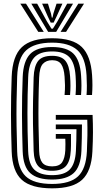

<svg xmlns="http://www.w3.org/2000/svg" viewBox="-20 -1019 563 1049"><path d="M264.8 10Q150.2 10 98.9 -36.8Q47.5 -83.5 43.8 -191Q40.2 -293.8 40 -393.5Q39.8 -493.2 43.8 -600Q48 -712.8 99.4 -761.4Q150.8 -810 264.8 -810Q378.2 -810 427.1 -762Q476 -714 483 -608.8Q485 -579.5 485 -554.4Q485 -529.2 482.8 -500H452.8Q454.8 -523.8 454.6 -551.8Q454.5 -579.8 452.8 -607.8Q447 -705.8 401.9 -745.9Q356.8 -786 264.8 -786Q168.5 -786 122.9 -743.9Q77.2 -701.8 73.8 -600Q71.2 -527 70.4 -461.9Q69.5 -396.8 70.5 -331.5Q71.5 -266.2 73.8 -192Q76.8 -97.5 120.6 -55.8Q164.5 -14 264.8 -14Q362.5 -14 406.4 -55.5Q450.2 -97 454.8 -192Q457 -238.8 457.6 -279.4Q458.2 -320 456.8 -365H284.8V-391H485.8Q488 -343 487.9 -296.6Q487.8 -250.2 484.8 -191Q479.5 -83.5 428.6 -36.8Q377.8 10 264.8 10ZM264.8 -38Q184.8 -38 145.8 -72.8Q106.8 -107.5 103.8 -193.2Q100.5 -288.5 100.1 -391.1Q99.8 -493.8 104 -599Q107.5 -685.2 144.5 -723.6Q181.5 -762 264.8 -762Q344.5 -762 381 -726Q417.5 -690 423 -605.8Q425 -575.8 425 -552.1Q425 -528.5 422.8 -500H392.8Q394.8 -524.5 394.9 -548.8Q395 -573 393 -603.8Q388.2 -676.2 358.6 -707.1Q329 -738 264.8 -738Q196.8 -738 166.8 -704.6Q136.8 -671.2 134 -598Q130 -501 129.9 -402.5Q129.8 -304 133.8 -194Q136.5 -121.5 167.9 -91.8Q199.2 -62 264.8 -62Q332.2 -62 361.8 -93.5Q391.2 -125 394.8 -195Q396.2 -223.5 397 -254Q397.8 -284.5 397.8 -313H284.8V-339H427.8Q427.8 -305.5 427 -265.4Q426.2 -225.2 424.8 -194Q420.8 -107.5 381.9 -72.8Q343 -38 264.8 -38ZM264.8 -86Q211.2 -86 188.5 -112Q165.8 -138 163.8 -195Q161 -278 160.2 -342.4Q159.5 -406.8 160.5 -466.8Q161.5 -526.8 163.8 -596Q165.8 -655.5 187.4 -684.8Q209 -714 264.8 -714Q314 -714 336.5 -687.8Q359 -661.5 363 -601.2Q365 -573.8 365 -550.4Q365 -527 362.8 -500H332.8Q335.5 -533.2 335.1 -553.6Q334.8 -574 332.8 -600.2Q329.5 -645.8 314.6 -667.9Q299.8 -690 264.8 -690Q232.5 -690 214.1 -670Q195.8 -650 193.8 -594.8Q191.2 -526.8 190.4 -463.5Q189.5 -400.2 190.5 -334.9Q191.5 -269.5 193.8 -195Q195 -150.8 211 -130.4Q227 -110 264.8 -110Q304.5 -110 319.5 -132.6Q334.5 -155.2 336.8 -198Q337.8 -212.8 337.5 -232Q337.2 -251.2 336.8 -261H284.8V-287H367.8Q368.2 -240.5 367.8 -223.4Q367.2 -206.2 366.8 -197Q364 -139.5 341.1 -112.8Q318.2 -86 264.8 -86ZM91 -999H122L219 -845H189ZM151 -999H183L235.8 -903.2L261 -862.5H269L294.2 -903L347 -999H379L287 -845H243ZM210 -999H242L258.8 -944.5L263 -922.8H267L271.5 -944.5L289 -999H321L288.8 -928.2L273 -895.5H257L241.5 -928.2ZM408 -999H439L341 -845H311Z"/></svg>

Font: Big Shoulders Inline Text Black
Style: Regular
Weight: 900
Designer: Patric King
Foundry: XO Type Co
Version: Version 1.000